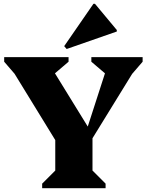

<svg xmlns="http://www.w3.org/2000/svg" viewBox="-20 -991 773 1011"><path d="M305 -198 11 -677 77 -579 2 -666V-690H341V-666L225 -567V-677L448 -315H439L556 -677V-585L461 -666V-690H731V-666L656 -579L722 -677L427 -198ZM202 0V-24L271 -93V-289H467V-93L536 -24V0ZM331 -733 318 -748 472 -971H480L595 -833V-825Z"/></svg>

Font: Platypi Light ExtraBold
Style: Regular
Weight: 800
Version: Version 1.200